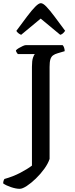

<svg xmlns="http://www.w3.org/2000/svg" viewBox="-59 -988 473 1208"><path d="M65 200Q42 200 10.5 189.5Q-21 179 -39 166Q-39 157 -36.5 149.5Q-34 142 -31 138Q23 123 68 99.5Q113 76 142 54V-568Q142 -606 148.5 -625Q155 -644 161 -648H53Q49 -653 45.5 -658.5Q42 -664 41 -671Q47 -678 59.5 -685.5Q72 -693 84.5 -698.5Q97 -704 103 -704H335Q340 -700 344 -689Q348 -678 348 -666L304 -653Q286 -648 274.5 -639.5Q263 -631 258 -614.5Q253 -598 253 -567V12Q243 42 219.5 74.5Q196 107 166.5 135.5Q137 164 109.5 182Q82 200 65 200ZM74 -769Q64 -773 55.5 -780Q47 -787 44 -794Q83 -847 112.5 -886Q142 -925 163.5 -946.5Q185 -968 198 -968Q212 -968 233.5 -945.5Q255 -923 284.5 -883.5Q314 -844 351 -794Q347 -789 339.5 -780.5Q332 -772 320 -769L197 -871Z"/></svg>

Font: Texturina Medium
Style: Regular
Weight: 500
Designer: Guillermo Torres Carreño
Foundry: Omnibus-Type
Version: Version 1.003